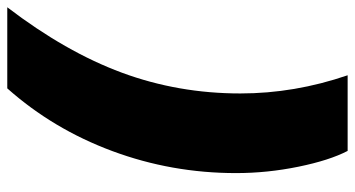

<svg xmlns="http://www.w3.org/2000/svg" viewBox="-351 -538 976 528"><g transform="rotate(90 137.0 -274.0)"><path d="M130 -447Q130 -596 80 -742H288Q314 -692 331.5 -606.5Q349 -521 349 -435Q349 -258 288.5 -95Q228 68 116 194H-107Q16 33 73 -121.5Q130 -276 130 -447Z"/></g></svg>

Font: Montserrat Alternates Black
Style: Italic
Weight: 900
Italic angle: -11.3°
Designer: Julieta Ulanovsky
Foundry: Julieta Ulanovsky
Version: Version 7.200